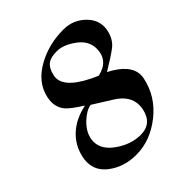

<svg xmlns="http://www.w3.org/2000/svg" viewBox="-175 -731 853 853"><g transform="rotate(-45 252.0 -304.5)"><path d="M193.8 6.8Q116.7 6.8 62 -35.2Q15.1 -70.8 15.1 -125.5Q15.1 -140.1 18.6 -156.2Q30.8 -214.4 74 -254.6Q117.2 -294.9 187 -309.6Q130.9 -344.7 113.3 -365.7Q92.3 -391.6 92.3 -425.8Q92.3 -439 95.2 -453.1Q111.8 -532.7 196.8 -577.6Q269.5 -616.2 357.4 -616.2Q419.9 -616.2 462.4 -573.2Q495.6 -539.6 495.6 -497.6Q495.6 -485.4 492.7 -472.7Q482.9 -428.2 452.1 -404.8Q421.4 -381.3 361.3 -345.7Q459 -295.4 459 -229Q459 -218.8 456.5 -208.5Q437 -115.7 359.4 -54.4Q281.7 6.8 193.8 6.8ZM324.2 -359.9Q402.8 -377.4 402.8 -451.7Q402.8 -502.4 354 -536.6Q308.6 -568.8 270 -568.8Q233.4 -568.8 215.3 -557.1Q191.9 -541.5 183.6 -502Q182.1 -495.1 182.1 -487.8Q182.1 -420.4 324.2 -359.9ZM270 -42Q341.3 -42 356.9 -115.7Q359.4 -128.4 359.4 -140.1Q359.4 -198.7 295.9 -238.3L207 -293.9Q176.8 -289.1 143.6 -257.8Q100.1 -216.3 100.1 -168.9Q100.1 -119.1 153.8 -81.5Q210 -42 270 -42Z"/></g></svg>

Font: Balgruf
Style: Italic
Weight: 500
Italic angle: -12°
Designer: Paul James Miller
Foundry: High-Logic / Made with FontCreator
Version: Version 1.201;March 28, 2021;FontCreator 13.0.0.2683 64-bit